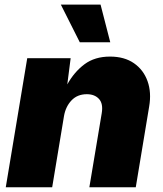

<svg xmlns="http://www.w3.org/2000/svg" viewBox="-20 -792 689 812"><path d="M250.5 -300.3 200.7 0H4.4L95.2 -545.9H278.8L264.6 -435.1Q293.9 -487.8 337.4 -520.3Q380.9 -552.7 445.3 -552.7Q505.9 -552.7 546.4 -524.7Q586.9 -496.6 604 -448.7Q621.1 -400.9 610.8 -341.3L554.2 0H357.9L410.2 -313Q417 -353.5 398.7 -373.5Q380.4 -393.6 347.2 -393.6Q307.1 -393.6 282.2 -367.2Q257.3 -340.8 250.5 -300.3ZM317.4 -613.3 237.3 -772.5H405.3L446.3 -613.3Z"/></svg>

Font: Inter Black
Style: Italic
Weight: 900
Italic angle: -9.39999°
Designer: Rasmus Andersson
Foundry: rsms
Version: Version 4.000;git-a52131595